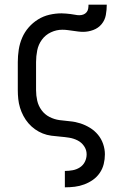

<svg xmlns="http://www.w3.org/2000/svg" viewBox="-20 -585 540 820"><path d="M258 215H257V145H258Q274 145 290.5 142Q307 139 321 130Q335 121 342.5 106Q350 91 350 74Q350 55 339 39Q328 23 311 14.5Q294 6 275 3Q256 0 237 -1.5Q218 -3 199 -5.5Q180 -8 162.5 -15Q145 -22 129.5 -33Q114 -44 101.5 -58.5Q89 -73 80 -90Q71 -107 65.5 -125Q60 -143 58 -162Q56 -181 56 -200V-320Q56 -346 60 -372.5Q64 -399 74.5 -423.5Q85 -448 102.5 -468Q120 -488 142.5 -502Q165 -516 191 -522Q217 -528 243 -528Q253 -528 262.5 -527Q272 -526 281.5 -525Q291 -524 300.5 -522Q310 -520 319 -520Q328 -520 336 -523Q344 -526 349.5 -532.5Q355 -539 356.5 -547.5Q358 -556 358 -565H436Q436 -543 432 -521Q428 -499 414 -482Q400 -465 378.5 -457Q357 -449 335 -449Q324 -449 313 -450.5Q302 -452 291 -453.5Q280 -455 269 -456.5Q258 -458 246 -458Q221 -458 197.5 -447Q174 -436 159 -415.5Q144 -395 139 -370Q134 -345 134 -320V-200Q134 -177 139 -155Q144 -133 157.5 -114.5Q171 -96 191.5 -85.5Q212 -75 234.5 -72Q257 -69 279.5 -67Q302 -65 323.5 -58Q345 -51 364.5 -39Q384 -27 398.5 -9.5Q413 8 420.5 30Q428 52 428 74Q428 95 423 115.5Q418 136 406 153.5Q394 171 377 183Q360 195 340 202.5Q320 210 299.5 212.5Q279 215 258 215Z"/></svg>

Font: Iosevka Term
Style: Regular
Weight: 400
Monospace: yes
Designer: Belleve Invis
Foundry: Belleve Invis
Version: Version 30.0.1